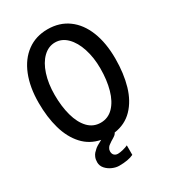

<svg xmlns="http://www.w3.org/2000/svg" viewBox="-221 -850 1041 1164"><g transform="rotate(-30 300.0 -268.0)"><path d="M459.5 -369.5Q459.5 -445.5 439.2 -508Q419 -570.5 382.5 -606.8Q346 -643 299.5 -643Q253 -643 216.2 -607.5Q179.5 -572 159.2 -509.2Q139 -446.5 139 -368.5Q139 -287.5 156.8 -222.8Q174.5 -158 210.2 -120.2Q246 -82.5 298 -82.5Q350 -82.5 386.5 -120.2Q423 -158 441.2 -223Q459.5 -288 459.5 -369.5ZM158 114.5Q158 94.5 164.2 79.8Q170.5 65 177.8 57.2Q185 49.5 195 40.5Q206 29.5 247 8.5Q174 -6 125.8 -58.8Q77.5 -111.5 54.2 -192.8Q31 -274 31 -375Q31 -483.5 63.5 -564.8Q96 -646 156.8 -690.5Q217.5 -735 300 -735Q383 -735 443.2 -691.2Q503.5 -647.5 535.8 -566.5Q568 -485.5 568 -376Q568 -271.5 543.8 -188.2Q519.5 -105 468.5 -52.5Q417.5 0 340 11Q337.5 18.5 329.8 25Q322 31.5 312.2 37.2Q302.5 43 296 47Q279 59 275 62Q271 65 264.8 74.5Q258.5 84 258.5 96.5Q258.5 113.5 268.2 123Q278 132.5 294 132.5Q309 132.5 330.5 127Q352 121.5 365 115V181.5Q328.5 199.5 264 199.5Q241.5 199.5 216.8 188.8Q192 178 175 158.8Q158 139.5 158 114.5Z"/></g></svg>

Font: JuliaMono Medium
Style: Regular
Weight: 500
Monospace: yes
Designer: cormullion
Foundry: corm
Version: Version 0.054; ttfautohint (v1.8.4)